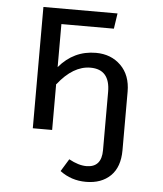

<svg xmlns="http://www.w3.org/2000/svg" viewBox="-53 -573 705 831"><g transform="rotate(5 300.0 -158.0)"><path d="M497 61Q497 134 457.5 172.5Q418 211 351 211Q287 211 238 174L271 120Q313 143 347 143Q413 143 413 68V-185Q413 -283 328 -283Q253 -283 187 -199L186 -200V0H102V-527H424L414 -460H186V-273Q250 -349 346 -349Q412 -349 454.5 -307Q497 -265 497 -193Z"/></g></svg>

Font: Fira Mono
Style: Regular
Weight: 400
Designer: Carrois Corporate & Edenspiekermann AG
Foundry: Carrois Corporate GbR & Edenspiekermann AG
Version: Version 3.206;PS 003.206;hotconv 1.0.70;makeotf.lib2.5.58329